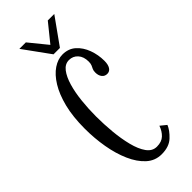

<svg xmlns="http://www.w3.org/2000/svg" viewBox="-223 -691 733 733"><g transform="rotate(-45 144.0 -324.5)"><path d="M164 10Q129 10 103 -13.5Q77 -37 59.5 -76.8Q42 -116.5 33.5 -165.8Q25 -215 25 -266.5Q25 -331 37.2 -379.8Q49.5 -428.5 69.8 -461.2Q90 -494 115 -510.8Q140 -527.5 165 -527.5Q197 -527.5 218.2 -508.5Q239.5 -489.5 250.5 -459.5Q261.5 -429.5 261.5 -397Q261.5 -376.5 254.2 -365.2Q247 -354 234 -354Q220.5 -354 212.8 -364Q205 -374 205 -390Q205 -400.5 208 -406.5Q211 -412.5 214 -419.2Q217 -426 217 -437.5Q217 -464 203 -479.5Q189 -495 167.5 -495Q146 -495 131 -475.5Q116 -456 106.5 -423.5Q97 -391 92.8 -350.8Q88.5 -310.5 88.5 -269.5Q88.5 -228.5 92.5 -185.2Q96.5 -142 105.8 -105.2Q115 -68.5 131 -46Q147 -23.5 171.5 -23.5Q197.5 -23.5 212.2 -37.5Q227 -51.5 234.5 -73.5L258.5 -54Q250 -33 227.2 -11.5Q204.5 10 164 10ZM141.5 -552 64 -659H99L158.5 -586L217.5 -659H252.5L176 -552Z"/></g></svg>

Font: Imbue Light
Style: Regular
Weight: 300
Designer: Tyler Finck
Foundry: Etcetera Type Company
Version: Version 1.102